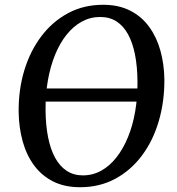

<svg xmlns="http://www.w3.org/2000/svg" viewBox="-20 -773 739 803"><path d="M118 -348 120 -403H585L583 -348ZM315 10Q250 10 202 -14.2Q154 -38.5 122.2 -81.8Q90.5 -125 74.8 -182Q59 -239 58 -304.5Q57 -397 81.5 -478.2Q106 -559.5 152.8 -621.2Q199.5 -683 264.8 -718Q330 -753 411.5 -753Q477 -753 525 -728.2Q573 -703.5 604.2 -660.2Q635.5 -617 651 -560.8Q666.5 -504.5 667.5 -441Q668 -348.5 644.2 -267Q620.5 -185.5 574.2 -123.2Q528 -61 462.5 -25.5Q397 10 315 10ZM326.5 -39.5Q368 -39.5 403.5 -59.2Q439 -79 467.2 -115Q495.5 -151 515.5 -200Q535.5 -249 545.5 -307.8Q555.5 -366.5 555 -432Q554.5 -494 544.8 -543.8Q535 -593.5 515.8 -629Q496.5 -664.5 467.5 -683.2Q438.5 -702 399 -702Q357.5 -702 322 -682.5Q286.5 -663 258.2 -627.5Q230 -592 210.2 -543.5Q190.5 -495 180.2 -436.5Q170 -378 170.5 -312.5Q171 -250 181 -199.5Q191 -149 210.5 -113.2Q230 -77.5 259 -58.5Q288 -39.5 326.5 -39.5Z"/></svg>

Font: Merriweather 28pt
Style: Italic
Weight: 400
Italic angle: -7.8°
Version: Version 2.101